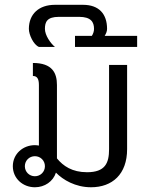

<svg xmlns="http://www.w3.org/2000/svg" viewBox="-20 -770 623 798"><path d="M116.7 -508.3V-454.2C134.2 -454.2 141.7 -442.5 141.7 -416.7V-165C136.7 -165.8 130.8 -166.7 125 -166.7C75 -166.7 33.3 -130 33.3 -79.2C33.3 -28.3 75 8.3 125 8.3C165.8 8.3 200.8 -15.8 212.5 -52.5C241.7 -22.5 293.3 8.3 358.3 8.3C446.7 8.3 508.3 -45.8 508.3 -150V-500H433.3V-150C433.3 -92.5 417.5 -54.2 341.7 -54.2C280 -54.2 242.5 -80 216.7 -111.7V-416.7C216.7 -466.7 197.5 -508.3 116.7 -508.3ZM125 -37.5C101.7 -37.5 83.3 -55.8 83.3 -79.2C83.3 -102.5 101.7 -120.8 125 -120.8C148.3 -120.8 166.7 -102.5 166.7 -79.2C166.7 -55.8 148.3 -37.5 125 -37.5Z M208.3 -750C141.7 -750 100 -711.7 100 -650C100 -625.8 119.2 -584.2 141.7 -575H208.3C190 -590 166.7 -623.3 166.7 -650C166.7 -678.3 175 -700 225 -700H266.7H308.3C358.3 -700 370.8 -678.3 370.8 -650C370.8 -640 367.5 -630 361.7 -620.8H291.7V-575H550V-620.8H415C420.8 -630 425 -640 425 -650C425 -711.7 391.7 -750 325 -750H266.7Z"/></svg>

Font: BoonHome
Style: Book
Weight: 400
Designer: Sungsit Sawaiwan
Foundry: Sungsit Sawaiwan
Version: Version 0.2